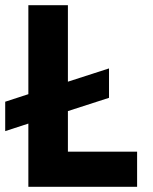

<svg xmlns="http://www.w3.org/2000/svg" viewBox="-27 -718 587 738"><path d="M500 -135H234V-291L392 -342V-455L234 -404V-698H82V-356L-7 -327V-214L82 -243V0H500Z"/></svg>

Font: IBM Plex Devanagari
Style: Bold
Weight: 700
Designer: Mike Abbink, Paul van der Laan, Pieter van Rosmalen, Erin McLaughlin
Foundry: Bold Monday
Version: Version 1.0